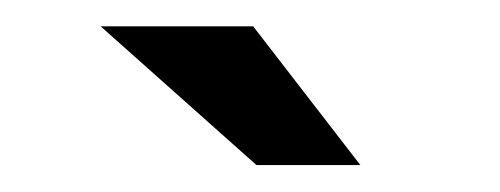

<svg xmlns="http://www.w3.org/2000/svg" viewBox="-20 -730 380 146"><path d="M175 -604.5H254L172.5 -710H56.5Z"/></svg>

Font: Anybody
Style: Bold
Weight: 700
Designer: Tyler Finck
Foundry: Etcetera Type Company
Version: Version 1.110